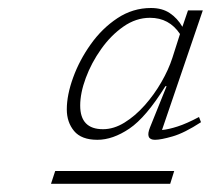

<svg xmlns="http://www.w3.org/2000/svg" viewBox="-20 -733 528 480"><path d="M355 -414.5 396.5 -517.5H393.5Q345 -439.5 303.5 -411.5Q262 -383.5 223.5 -383.5Q183.5 -383.5 165.2 -405.5Q147 -427.5 147 -459.5Q147 -495.5 162.8 -539Q178.5 -582.5 206.8 -622.2Q235 -662 273.5 -687.5Q312 -713 357.5 -713Q385.5 -713 404.5 -700.2Q423.5 -687.5 436 -666L450 -707H487L385 -408Q401.5 -409.5 424 -416.8Q446.5 -424 477.5 -440.5L482.5 -427.5Q441 -400.5 411.5 -392Q382 -383.5 367.5 -383.5Q342.5 -383.5 355 -414.5ZM180.5 -469Q180.5 -410 237.5 -410Q264.5 -410 291.2 -426.5Q318 -443 341.8 -469.8Q365.5 -496.5 383.5 -527.8Q401.5 -559 411 -588.5L430 -648Q403 -688.5 355 -688.5Q320 -688.5 288.5 -666.5Q257 -644.5 232.8 -610.2Q208.5 -576 194.5 -538.2Q180.5 -500.5 180.5 -469ZM107.5 -273.5 118 -305.5H415.5L405.5 -273.5Z"/></svg>

Font: Newsreader 6pt ExtraLight
Style: Italic
Weight: 275
Italic angle: -17°
Designer: Hugues Gentile
Foundry: Production Type
Version: Version 1.003; ttfautohint (v1.8.3)